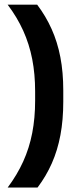

<svg xmlns="http://www.w3.org/2000/svg" viewBox="-20 -696 354 839"><path d="M133.5 -296.5Q133.5 -372 120.8 -437.5Q108 -503 81.5 -561.8Q55 -620.5 13.5 -675.5H142.5Q180 -626 205.5 -569.2Q231 -512.5 243.8 -446.2Q256.5 -380 256.5 -300.5V-251.5Q256.5 -172 244 -105.5Q231.5 -39 206.5 17.5Q181.5 74 144 123.5H13.5Q55 68 81.5 9.5Q108 -49 120.8 -114.8Q133.5 -180.5 133.5 -256Z"/></svg>

Font: Anek Tamil Medium SemiBold
Style: Regular
Weight: 600
Version: Version 1.003